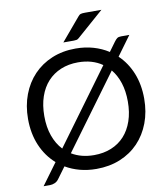

<svg xmlns="http://www.w3.org/2000/svg" viewBox="-102 -1011 1003 1150"><g transform="rotate(-10 399.5 -436.0)"><path d="M264 -111.5Q322 -76.5 400 -76.5Q458 -76.5 505 -95.8Q552 -115 585 -151.2Q618 -187.5 636 -239.8Q654 -292 654 -358Q654 -421 637.8 -471.2Q621.5 -521.5 591.5 -557.5ZM547.5 -598Q517.5 -619 480.5 -629.8Q443.5 -640.5 400 -640.5Q342.5 -640.5 295.5 -621Q248.5 -601.5 215.2 -565.2Q182 -529 164 -476.5Q146 -424 146 -358Q146 -290.5 164.8 -237.8Q183.5 -185 218 -148.5ZM646 -631.5Q697.5 -582.5 725.5 -513Q753.5 -443.5 753.5 -358Q753.5 -277.5 728 -210.2Q702.5 -143 656 -94.5Q609.5 -46 544.2 -19.2Q479 7.5 400 7.5Q346.5 7.5 299.5 -5Q252.5 -17.5 212.5 -41L162.5 27Q152 42 137.2 48.2Q122.5 54.5 108 54.5H69L164.5 -75.5Q108.5 -124.5 77.8 -196.5Q47 -268.5 47 -358Q47 -438.5 72.5 -505.8Q98 -573 144.5 -621.8Q191 -670.5 256 -697.5Q321 -724.5 400 -724.5Q457.5 -724.5 507.8 -710Q558 -695.5 599.5 -668.5L640 -724Q650 -737.5 658 -743.2Q666 -749 682 -749H732ZM593.5 -926 430.5 -783Q423 -776 416 -774.5Q409 -773 399 -773H335L450.5 -910Q459 -921 467.8 -923.5Q476.5 -926 493 -926Z"/></g></svg>

Font: Lato
Style: Regular
Weight: 400
Designer: Lukasz Dziedzic with Adam Twardoch and Botio Nikoltchev
Foundry: tyPoland Lukasz Dziedzic
Version: Version 2.015; 2015-08-06; http://www.latofonts.com/